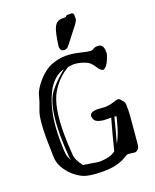

<svg xmlns="http://www.w3.org/2000/svg" viewBox="-162 -977 868 1077"><g transform="rotate(-20 272.0 -438.0)"><path d="M293 -705.6C302.7 -705.6 311.4 -710 318.8 -718.8C345.2 -753.6 367.3 -782 385 -804C402.8 -825.9 411.6 -840.7 411.6 -848.1V-862.5V-867.2V-871.1C411.6 -872.7 411.5 -874 411.1 -875C410.8 -876 410.5 -877 410.2 -878.2C409.8 -879.3 409.3 -880.2 408.7 -880.9C408 -881.5 406.8 -882.4 405 -883.5C403.2 -884.7 398.7 -885.3 391.4 -885.3H378.2C376.7 -885.3 374.8 -885.1 372.3 -884.8C369.9 -884.4 368.1 -883.6 366.9 -882.3C365.8 -881 364.9 -879.4 364.3 -877.4C360.7 -876.5 351.6 -876 336.9 -876C322.3 -876 310.3 -870.4 301 -859.1C291.7 -847.9 284.2 -827.5 278.3 -797.9C274.7 -779.9 271.3 -759.3 268.1 -735.8C268.1 -715.7 276.4 -705.6 293 -705.6ZM354.5 -330.1C321.9 -330.1 305.7 -321.3 305.7 -303.7V-301.3L307.1 -300.3C308.1 -284.7 315.9 -274 330.6 -268.3C345.2 -262.6 361.2 -259.8 378.4 -259.8H409.2C391.9 -199.2 375.7 -138 360.4 -76.2C338.9 -58.6 305 -49.8 258.8 -49.8L168.9 -64C147.5 -92.9 136.1 -115.9 134.8 -132.8C130.9 -181 128.9 -225.1 128.9 -265.1C128.9 -373.9 143.4 -452.8 172.4 -502C200.4 -549.5 236.5 -585.4 280.8 -609.9C288.6 -611.2 298.5 -612.1 310.5 -612.8H314.9C326 -612.8 339.5 -610.7 355.5 -606.4C373.4 -601.6 387.3 -595.8 397.2 -589.1C407.1 -582.4 417.6 -570.5 428.7 -553.2C439.8 -536 450.4 -527 460.4 -526.4C473.5 -531.2 484.8 -544.4 494.4 -565.7C504 -587 508.8 -602.1 508.8 -610.8L507.8 -629.9C507.2 -640 504.1 -648 498.5 -654.1C493 -660.1 484.7 -663.1 473.6 -663.1H472.7C462.2 -663.1 454.1 -661 448.2 -656.7C442.4 -652.5 435.7 -650.4 428.2 -650.4C421.1 -650.4 402 -654.1 371.1 -661.6C340.2 -669.1 311.8 -672.9 285.9 -672.9C260 -672.9 232.6 -667.6 203.6 -657C174.6 -646.4 146.7 -626 119.9 -595.7C93 -565.4 76.8 -538.8 71.3 -515.9C65.8 -492.9 57 -466.6 45.2 -437C33.3 -407.4 27.3 -354.2 27.3 -277.3L29.8 -163.1C30.4 -143.9 34.6 -126.1 42.2 -109.6C49.9 -93.2 61.7 -75.9 77.6 -57.9C93.6 -39.8 114 -24.2 138.9 -11C163.8 2.2 205.2 8.8 263.2 8.8H266.1C323.1 8.8 368.7 -2.1 402.8 -23.9C412.3 -29.8 418.5 -33.1 421.4 -33.9C424.3 -34.7 427.5 -35.2 430.9 -35.2C434.3 -35.2 439.8 -34.4 447.3 -33C454.8 -31.5 461.6 -30.8 467.8 -30.8C474 -30.8 480.2 -33.9 486.6 -40C492.9 -46.2 496.6 -55.9 497.6 -69.1C498.5 -82.3 501.5 -114.7 506.3 -166.5C511.2 -218.3 513.7 -251 513.7 -264.6C513.7 -278.3 513.5 -290.3 513.2 -300.5C512.9 -310.8 507.6 -320.6 497.6 -330.1C490.7 -339.2 484.7 -343.8 479.5 -343.8C474.3 -343.8 463.9 -341.1 448.2 -335.9C432.6 -330.7 415.4 -327.8 396.5 -327.1ZM427.7 -258.8C432.9 -258.5 436.8 -257.8 439.5 -256.8C438.2 -247.7 432.5 -226.5 422.6 -193.1C412.7 -159.7 401.4 -132.6 388.7 -111.8C402.3 -160.3 415.4 -209.3 427.7 -258.8ZM136.2 -485.8C161 -547.4 196.5 -586.6 242.7 -603.5C245.6 -603.8 248.5 -604.3 251.5 -605C214.4 -575.4 183.3 -544.6 158.2 -512.7C123.4 -467.8 106 -385.3 106 -265.1C106 -225.4 107.9 -181.5 111.8 -133.3C112.5 -126.5 114.1 -119.5 116.7 -112.3C111.2 -120.8 106.3 -130.7 102.1 -142.1C97.8 -153.5 95.7 -186.6 95.7 -241.5C95.7 -296.3 99.2 -342.9 106.2 -381.1C113.2 -419.4 123.2 -454.3 136.2 -485.8Z"/></g></svg>

Font: Drukaatie burti
Style: Regular
Weight: 400
Version: Version 0.14.4